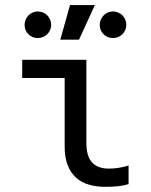

<svg xmlns="http://www.w3.org/2000/svg" viewBox="-20 -724 590 751"><path d="M482.9 -3.9V-76.7C471.8 -73.1 459.6 -70.1 446.3 -67.9C432.9 -65.6 419.4 -64.5 405.8 -64.5C376.8 -64.5 354.9 -72.5 340.1 -88.6C325.3 -104.7 317.9 -130 317.9 -164.6V-490.2H66.9V-418.9H232.9V-150.9C232.9 -121.9 236.9 -97.4 244.9 -77.4C252.8 -57.4 263.9 -41.1 278.1 -28.6C292.2 -16 309.1 -7 328.6 -1.5C348.1 4.1 369.6 6.8 393.1 6.8C410 6.8 426.2 6 441.7 4.4C457.1 2.8 470.9 0 482.9 -3.9ZM127.9 -679.2C120.8 -679.2 114 -677.8 107.7 -675C101.3 -672.3 95.9 -668.5 91.3 -663.8C86.8 -659.1 83.1 -653.6 80.3 -647.2C77.6 -640.9 76.2 -634.1 76.2 -627C76.2 -612.3 81.1 -600 91.1 -590.1C101 -580.2 113.3 -575.2 127.9 -575.2C135.1 -575.2 141.9 -576.6 148.4 -579.3C154.9 -582.1 160.5 -585.8 165 -590.3C169.6 -594.9 173.3 -600.3 176 -606.7C178.8 -613 180.2 -619.8 180.2 -627C180.2 -634.1 178.8 -640.9 176 -647.2C173.3 -653.6 169.6 -659.1 165 -663.8C160.5 -668.5 154.9 -672.3 148.4 -675C141.9 -677.8 135.1 -679.2 127.9 -679.2ZM421.9 -679.2C414.7 -679.2 408 -677.8 401.6 -675C395.3 -672.3 389.8 -668.5 385.3 -663.8C380.7 -659.1 377 -653.6 374.3 -647.2C371.5 -640.9 370.1 -634.1 370.1 -627C370.1 -612.3 375.1 -600 385 -590.1C394.9 -580.2 407.2 -575.2 421.9 -575.2C429 -575.2 435.9 -576.6 442.4 -579.3C448.9 -582.1 454.4 -585.8 459 -590.3C463.5 -594.9 467.2 -600.3 470 -606.7C472.7 -613 474.1 -619.8 474.1 -627C474.1 -634.1 472.7 -640.9 470 -647.2C467.2 -653.6 463.5 -659.1 459 -663.8C454.4 -668.5 448.9 -672.3 442.4 -675C435.9 -677.8 429 -679.2 421.9 -679.2ZM351.1 -704.1H253.9L215.8 -568.8H289.1ZM0 -490.2Z"/></svg>

Font: CodeNewRoman Nerd Font Mono
Style: Regular
Weight: 400
Monospace: yes
Designer: Sam Radian
Foundry: Code New Roman
Version: Version 2.00 November 29, 2014;Nerd Fonts 3.2.1